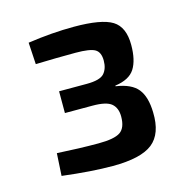

<svg xmlns="http://www.w3.org/2000/svg" viewBox="-73 -853 560 571"><g transform="rotate(-15 207.0 -567.0)"><path d="M64 -704 60 -771Q135 -782 202 -782Q287 -782 320 -761.5Q353 -741 353 -686Q353 -639 336.5 -613Q320 -587 276 -581V-579Q324 -572 343.5 -547.5Q363 -523 364 -475Q366 -409 330 -380.5Q294 -352 207 -352Q142 -352 52 -363L56 -432Q125 -428 183 -428Q232 -428 250.5 -440.5Q269 -453 269 -488Q269 -514 253.5 -527.5Q238 -541 195 -541H110V-608H195Q236 -608 249 -622.5Q262 -637 262 -662Q262 -688 246.5 -697Q231 -706 187 -706Q130 -706 64 -704Z"/></g></svg>

Font: Exo 2.0 Semi Bold
Style: Regular
Weight: 600
Designer: Natanael Gama
Version: Version 1.001;PS 001.001;hotconv 1.0.70;makeotf.lib2.5.58329